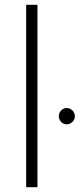

<svg xmlns="http://www.w3.org/2000/svg" viewBox="-20 -780 332 800"><path d="M89 -760V0H136V-760ZM225 -296C225 -276 241 -262 258 -262C275 -262 292 -276 292 -296C292 -315 275 -330 258 -330C241 -330 225 -315 225 -296Z"/></svg>

Font: Sulaf Light
Style: Regular
Weight: 300
Designer: Bandar Raffah (Arabic) and Santiago Orozco (Latin)
Foundry: Caramella and Typemade
Version: Version 1.005;PS 001.005;hotconv 1.0.88;makeotf.lib2.5.64775